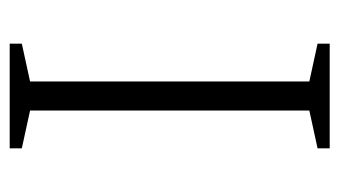

<svg xmlns="http://www.w3.org/2000/svg" viewBox="-172 -528 700 396"><g transform="rotate(-90 178.0 -330.0)"><path d="M70 0V-25L148 -42V-618L70 -635V-660H286V-635L208 -618V-42L286 -25V0Z"/></g></svg>

Font: Spectral SC ExtraLight
Style: Regular
Weight: 275
Designer: Jean-Baptiste Levee
Foundry: Production Type
Version: Version 2.001